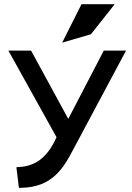

<svg xmlns="http://www.w3.org/2000/svg" viewBox="-20 -692 628 914"><path d="M413 -529 526 -672H368L276 -489ZM58 104 70 202H82C228 199 281 111 330 17L580 -451H474L305 -126L128 -451H20L249 -39C204 64 142 99 72 103Z"/></svg>

Font: Charger
Style: ExBd
Weight: 400
Designer: Jasper
Foundry: Cannot Into Space Fonts
Version: Version 0.99